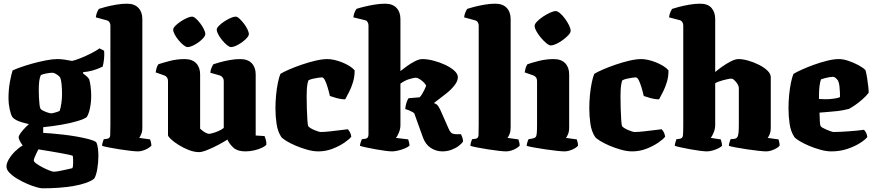

<svg xmlns="http://www.w3.org/2000/svg" viewBox="-20 -820 4741 1040"><path d="M210 200Q199 200 176 193.5Q153 187 125.5 175Q98 163 73 148Q48 133 31.5 116Q15 99 15 82Q15 64 28.5 41.5Q42 19 62.5 -1Q83 -21 103 -32Q96 -41 88.5 -54.5Q81 -68 81 -76Q81 -85 92.5 -100.5Q104 -116 119.5 -131.5Q135 -147 146 -156L214 -140V-100Q226 -100 255 -97.5Q284 -95 320.5 -91Q357 -87 394 -80.5Q431 -74 460 -66.5Q489 -59 501 -50Q508 -37 510.5 -15.5Q513 6 513 22Q513 59 507 95Q501 131 490 148Q473 161 444.5 171Q416 181 378.5 187.5Q341 194 298 197Q255 200 210 200ZM270 110Q282 110 298.5 107Q315 104 334.5 99.5Q354 95 372 91Q374 86 375 81.5Q376 77 376 66Q376 58 376 45.5Q376 33 374 24Q371 22 353 18Q335 14 309.5 9.5Q284 5 258 0.5Q232 -4 212.5 -7Q193 -10 188 -11Q183 -1 177 11Q171 23 167 33.5Q163 44 163 49Q163 56 177.5 66.5Q192 77 211.5 87Q231 97 248 103.5Q265 110 270 110ZM214 -131Q178 -139 149.5 -145Q121 -151 100.5 -157Q80 -163 67 -170Q54 -177 47 -186Q39 -198 32.5 -228Q26 -258 26 -286Q26 -335 33.5 -375.5Q41 -416 48 -438Q59 -444 88 -454.5Q117 -465 154.5 -475.5Q192 -486 228.5 -493Q265 -500 290 -500Q309 -500 330 -497Q351 -494 370 -490Q386 -493 415 -504.5Q444 -516 473.5 -531Q503 -546 519 -558L544 -545Q546 -525 543.5 -500.5Q541 -476 536 -459Q507 -445 481 -438Q455 -431 430 -429V-422Q435 -418 445 -410.5Q455 -403 463 -391Q468 -375 471 -349.5Q474 -324 474 -302Q474 -267 467.5 -235Q461 -203 450 -186Q438 -176 400.5 -164.5Q363 -153 313 -144.5Q263 -136 214 -131ZM258 -206Q261 -206 269.5 -208Q278 -210 287.5 -213Q297 -216 303 -219Q309 -236 312.5 -261Q316 -286 316 -312Q316 -339 313.5 -364Q311 -389 306 -400Q302 -406 294 -412Q286 -418 278 -422Q270 -426 264 -426Q258 -426 248.5 -425Q239 -424 227.5 -421.5Q216 -419 202 -414Q195 -401 192.5 -380.5Q190 -360 190 -329Q190 -313 191 -292Q192 -271 194 -253.5Q196 -236 200 -230Q204 -225 215.5 -219.5Q227 -214 239.5 -210Q252 -206 258 -206Z M727 0Q714 0 687 -3Q660 -6 628.5 -11Q597 -16 571 -21Q545 -26 533 -30Q533 -38 536 -48.5Q539 -59 542 -66L559 -68Q576 -70 577 -87Q578 -104 578 -147V-682Q578 -690 573.5 -698.5Q569 -707 558 -710L499 -726Q501 -743 506.5 -755Q512 -767 516 -772Q527 -776 552 -782.5Q577 -789 608 -794.5Q639 -800 668 -800Q708 -800 729.5 -777.5Q751 -755 751 -717V-129Q751 -108 745 -93.5Q739 -79 734 -73L793 -65Q795 -60 797.5 -49.5Q800 -39 800 -31Q794 -24 781.5 -16.5Q769 -9 754.5 -4.5Q740 0 727 0Z M1058 4Q1032 4 1002.5 -7.5Q973 -19 947.5 -35Q922 -51 906 -66Q890 -81 890 -88V-382Q890 -393 884.5 -400.5Q879 -408 871 -411L823 -428Q825 -440 828 -451Q831 -462 838 -472Q855 -478 896 -489Q937 -500 980 -500Q1021 -500 1042.5 -477.5Q1064 -455 1064 -417V-123Q1068 -119 1077 -112Q1086 -105 1096 -100Q1106 -95 1112 -95Q1117 -95 1132 -99Q1147 -103 1164 -110.5Q1181 -118 1192 -127V-382Q1192 -392 1186.5 -399.5Q1181 -407 1172 -411L1119 -426Q1121 -442 1126.5 -454.5Q1132 -467 1136 -472Q1147 -476 1170.5 -482.5Q1194 -489 1223.5 -494.5Q1253 -500 1281 -500Q1322 -500 1343.5 -477.5Q1365 -455 1365 -417V-86L1413 -83Q1416 -76 1419.5 -64.5Q1423 -53 1423 -37Q1418 -29 1399.5 -20Q1381 -11 1356.5 -5.5Q1332 0 1309 0Q1267 0 1245 -19.5Q1223 -39 1212 -64Q1195 -53 1164.5 -36.5Q1134 -20 1104 -8Q1074 4 1058 4ZM1231 -565Q1223 -565 1210 -575.5Q1197 -586 1184 -601.5Q1171 -617 1162.5 -633Q1154 -649 1154 -659Q1154 -668 1165.5 -680Q1177 -692 1194.5 -703.5Q1212 -715 1229 -722.5Q1246 -730 1256 -730Q1265 -730 1277 -719Q1289 -708 1301 -692.5Q1313 -677 1320.5 -661Q1328 -645 1328 -635Q1328 -624 1310 -607Q1292 -590 1269 -577.5Q1246 -565 1231 -565ZM996 -565Q987 -565 974 -575.5Q961 -586 948 -601.5Q935 -617 926.5 -633Q918 -649 918 -659Q918 -668 929.5 -680Q941 -692 958.5 -703.5Q976 -715 993 -722.5Q1010 -730 1020 -730Q1029 -730 1041 -719.5Q1053 -709 1065 -693Q1077 -677 1084.5 -661.5Q1092 -646 1092 -635Q1092 -624 1074.5 -607Q1057 -590 1034 -577.5Q1011 -565 996 -565Z M1704 0Q1677 0 1644.5 -9Q1612 -18 1581.5 -31Q1551 -44 1529.5 -57.5Q1508 -71 1503 -79Q1484 -108 1478 -149.5Q1472 -191 1472 -234Q1472 -269 1475.5 -305.5Q1479 -342 1485.5 -373Q1492 -404 1499 -420Q1515 -430 1546 -443.5Q1577 -457 1615 -470Q1653 -483 1689.5 -491.5Q1726 -500 1754 -500Q1770 -500 1790.5 -495.5Q1811 -491 1832.5 -482.5Q1854 -474 1872 -463Q1890 -452 1901 -439Q1901 -405 1892.5 -376.5Q1884 -348 1872.5 -325Q1861 -302 1850 -282Q1827 -282 1804 -288.5Q1781 -295 1767 -300Q1761 -326 1754 -349Q1747 -372 1739.5 -386.5Q1732 -401 1723 -401Q1719 -401 1704.5 -399Q1690 -397 1675 -393.5Q1660 -390 1651 -385Q1648 -379 1645.5 -365.5Q1643 -352 1642 -335Q1641 -318 1641 -299Q1641 -271 1642 -234.5Q1643 -198 1645 -169.5Q1647 -141 1650 -136Q1653 -132 1661.5 -126.5Q1670 -121 1681.5 -116Q1693 -111 1703 -108Q1713 -105 1717 -105Q1737 -105 1768.5 -108.5Q1800 -112 1827.5 -115.5Q1855 -119 1864 -120Q1868 -116 1874 -106.5Q1880 -97 1883 -80Q1874 -67 1846.5 -48Q1819 -29 1782 -14.5Q1745 0 1704 0Z M2104 0Q2092 0 2068 -3Q2044 -6 2016.5 -11Q1989 -16 1965.5 -21Q1942 -26 1930 -30Q1930 -38 1933.5 -48.5Q1937 -59 1940 -66L1957 -68Q1976 -70 1976 -92Q1976 -114 1976 -147V-682Q1976 -692 1971 -700.5Q1966 -709 1956 -711L1894 -726Q1896 -743 1901.5 -755Q1907 -767 1911 -772Q1922 -776 1948 -782.5Q1974 -789 2005.5 -794.5Q2037 -800 2066 -800Q2106 -800 2127.5 -777.5Q2149 -755 2149 -717V-435Q2165 -448 2186 -463Q2207 -478 2229 -489Q2251 -500 2268 -500Q2295 -500 2328 -491.5Q2361 -483 2391 -469Q2421 -455 2440.5 -437.5Q2460 -420 2460 -402Q2460 -381 2442.5 -358.5Q2425 -336 2401 -316.5Q2377 -297 2356.5 -282Q2336 -267 2330 -261Q2336 -261 2345 -254.5Q2354 -248 2364 -227L2411 -121Q2421 -99 2432.5 -96Q2444 -93 2450 -93H2477Q2480 -87 2484 -76.5Q2488 -66 2488 -53Q2481 -42 2464.5 -29.5Q2448 -17 2425 -8.5Q2402 0 2376 0Q2342 0 2313 -19Q2284 -38 2270 -78L2224 -206Q2223 -208 2214.5 -213Q2206 -218 2195 -222.5Q2184 -227 2175 -229Q2176 -246 2181.5 -263Q2187 -280 2193 -288L2253 -293Q2260 -300 2266 -310Q2272 -320 2277 -330Q2282 -340 2285 -347Q2288 -354 2288 -355Q2288 -358 2282.5 -365.5Q2277 -373 2268 -380.5Q2259 -388 2249.5 -393.5Q2240 -399 2232 -399Q2222 -399 2197 -391.5Q2172 -384 2149 -367V-143Q2149 -122 2141 -102.5Q2133 -83 2125 -73L2191 -65Q2193 -60 2195.5 -49.5Q2198 -39 2198 -31Q2191 -24 2173.5 -16.5Q2156 -9 2136.5 -4.5Q2117 0 2104 0Z M2722 0Q2709 0 2682 -3Q2655 -6 2623.5 -11Q2592 -16 2566 -21Q2540 -26 2528 -30Q2528 -38 2531 -48.5Q2534 -59 2537 -66L2554 -68Q2571 -70 2572 -87Q2573 -104 2573 -147V-682Q2573 -690 2568.5 -698.5Q2564 -707 2553 -710L2494 -726Q2496 -743 2501.5 -755Q2507 -767 2511 -772Q2522 -776 2547 -782.5Q2572 -789 2603 -794.5Q2634 -800 2663 -800Q2703 -800 2724.5 -777.5Q2746 -755 2746 -717V-129Q2746 -108 2740 -93.5Q2734 -79 2729 -73L2788 -65Q2790 -60 2792.5 -49.5Q2795 -39 2795 -31Q2789 -24 2776.5 -16.5Q2764 -9 2749.5 -4.5Q2735 0 2722 0Z M3038 0Q3025 0 2996.5 -3Q2968 -6 2934.5 -11Q2901 -16 2873 -21Q2845 -26 2833 -30Q2833 -37 2836 -47.5Q2839 -58 2843 -66L2866 -70Q2876 -72 2881 -77Q2886 -82 2887.5 -98Q2889 -114 2889 -147V-382Q2889 -393 2883.5 -400.5Q2878 -408 2870 -411L2822 -428Q2824 -440 2827 -451Q2830 -462 2837 -472Q2856 -479 2896.5 -489.5Q2937 -500 2979 -500Q3020 -500 3041.5 -477.5Q3063 -455 3063 -417V-129Q3063 -107 3056.5 -92.5Q3050 -78 3046 -73L3104 -65Q3106 -60 3108.5 -50.5Q3111 -41 3111 -31Q3106 -24 3093 -16.5Q3080 -9 3065.5 -4.5Q3051 0 3038 0ZM2963 -574Q2954 -574 2939.5 -586Q2925 -598 2910.5 -615Q2896 -632 2886 -650Q2876 -668 2876 -680Q2876 -690 2889 -703.5Q2902 -717 2921.5 -730Q2941 -743 2960 -751.5Q2979 -760 2990 -760Q3000 -760 3014 -748Q3028 -736 3041 -718Q3054 -700 3062.5 -682.5Q3071 -665 3071 -653Q3071 -643 3059 -630Q3047 -617 3029.5 -604Q3012 -591 2994 -582.5Q2976 -574 2963 -574Z M3404 0Q3377 0 3344.5 -9Q3312 -18 3281.5 -31Q3251 -44 3229.5 -57.5Q3208 -71 3203 -79Q3184 -108 3178 -149.5Q3172 -191 3172 -234Q3172 -269 3175.5 -305.5Q3179 -342 3185.5 -373Q3192 -404 3199 -420Q3215 -430 3246 -443.5Q3277 -457 3315 -470Q3353 -483 3389.5 -491.5Q3426 -500 3454 -500Q3470 -500 3490.5 -495.5Q3511 -491 3532.5 -482.5Q3554 -474 3572 -463Q3590 -452 3601 -439Q3601 -405 3592.5 -376.5Q3584 -348 3572.5 -325Q3561 -302 3550 -282Q3527 -282 3504 -288.5Q3481 -295 3467 -300Q3461 -326 3454 -349Q3447 -372 3439.5 -386.5Q3432 -401 3423 -401Q3419 -401 3404.5 -399Q3390 -397 3375 -393.5Q3360 -390 3351 -385Q3348 -379 3345.5 -365.5Q3343 -352 3342 -335Q3341 -318 3341 -299Q3341 -271 3342 -234.5Q3343 -198 3345 -169.5Q3347 -141 3350 -136Q3353 -132 3361.5 -126.5Q3370 -121 3381.5 -116Q3393 -111 3403 -108Q3413 -105 3417 -105Q3437 -105 3468.5 -108.5Q3500 -112 3527.5 -115.5Q3555 -119 3564 -120Q3568 -116 3574 -106.5Q3580 -97 3583 -80Q3574 -67 3546.5 -48Q3519 -29 3482 -14.5Q3445 0 3404 0Z M3809 0Q3797 0 3773 -3Q3749 -6 3721.5 -11Q3694 -16 3670.5 -21Q3647 -26 3635 -30Q3635 -38 3638.5 -49Q3642 -60 3644 -66L3661 -68Q3678 -70 3679.5 -87.5Q3681 -105 3681 -147V-682Q3681 -693 3675.5 -701Q3670 -709 3661 -711L3604 -726Q3606 -743 3611.5 -755Q3617 -767 3621 -772Q3632 -776 3657 -782.5Q3682 -789 3713 -794.5Q3744 -800 3773 -800Q3814 -800 3834 -777Q3854 -754 3854 -717V-430Q3868 -442 3891 -458.5Q3914 -475 3938.5 -487.5Q3963 -500 3980 -500Q4004 -500 4033.5 -491.5Q4063 -483 4091 -469Q4119 -455 4137 -437.5Q4155 -420 4155 -402V-129Q4155 -107 4149 -92.5Q4143 -78 4138 -73L4197 -65Q4199 -58 4201 -49Q4203 -40 4203 -31Q4198 -24 4185 -16.5Q4172 -9 4157.5 -4.5Q4143 0 4130 0Q4118 0 4089.5 -3Q4061 -6 4028 -11Q3995 -16 3967.5 -21Q3940 -26 3928 -30Q3928 -38 3931.5 -49Q3935 -60 3937 -66L3957 -68Q3968 -69 3973.5 -77Q3979 -85 3980.5 -102Q3982 -119 3982 -147V-344Q3982 -350 3978 -358.5Q3974 -367 3967.5 -375Q3961 -383 3954.5 -388.5Q3948 -394 3942 -394Q3934 -394 3922 -391.5Q3910 -389 3896.5 -385.5Q3883 -382 3871.5 -377.5Q3860 -373 3854 -369V-143Q3854 -123 3846 -103Q3838 -83 3830 -73L3884 -65Q3886 -60 3888.5 -49.5Q3891 -39 3891 -31Q3886 -24 3871 -16.5Q3856 -9 3839 -4.5Q3822 0 3809 0Z M4483 0Q4456 0 4423.5 -9Q4391 -18 4360.5 -31Q4330 -44 4308.5 -57.5Q4287 -71 4282 -79Q4263 -108 4257 -149.5Q4251 -191 4251 -234Q4251 -269 4254.5 -305.5Q4258 -342 4264.5 -373Q4271 -404 4278 -420Q4293 -429 4322.5 -442.5Q4352 -456 4388 -469Q4424 -482 4460 -491Q4496 -500 4525 -500Q4547 -500 4575.5 -490.5Q4604 -481 4630 -467Q4656 -453 4668 -440Q4673 -423 4677 -397Q4681 -371 4683.5 -348Q4686 -325 4685 -317Q4671 -299 4651 -281.5Q4631 -264 4611.5 -250.5Q4592 -237 4578 -230Q4546 -222 4517 -218.5Q4488 -215 4463.5 -213.5Q4439 -212 4419 -210Q4420 -176 4421 -158.5Q4422 -141 4426 -136Q4428 -132 4437.5 -127Q4447 -122 4458.5 -117Q4470 -112 4480.5 -108.5Q4491 -105 4496 -105Q4511 -105 4531 -106Q4551 -107 4573 -108.5Q4595 -110 4617.5 -112Q4640 -114 4660 -117Q4665 -112 4670.5 -102.5Q4676 -93 4678 -78Q4669 -65 4640.5 -46.5Q4612 -28 4571.5 -14Q4531 0 4483 0ZM4471 -283Q4481 -284 4490.5 -285Q4500 -286 4510 -288Q4520 -290 4530 -294Q4530 -305 4529.5 -321Q4529 -337 4527 -354Q4525 -371 4519 -384Q4512 -393 4506.5 -397.5Q4501 -402 4497.5 -403Q4494 -404 4492 -404Q4485 -404 4472.5 -402Q4460 -400 4447.5 -396.5Q4435 -393 4427 -390Q4422 -376 4419.5 -356.5Q4417 -337 4416.5 -318Q4416 -299 4416 -284Q4433 -283 4446 -282.5Q4459 -282 4471 -283Z"/></svg>

Font: Texturina 12pt Black
Style: Regular
Weight: 900
Designer: Guillermo Torres Carreño
Foundry: Omnibus-Type
Version: Version 1.002